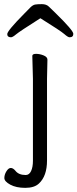

<svg xmlns="http://www.w3.org/2000/svg" viewBox="-20 -745 374 927"><path d="M168 141Q146 162 102 162Q58 162 29.5 146.5Q1 131 1 114.5Q1 98 11 82Q21 66 32 66Q43 66 54 79Q70 100 104 100Q121 100 130 81Q139 62 139 31V-364L136 -475Q136 -485 154 -485Q172 -485 190.5 -477.5Q209 -470 209 -457L207 -364V30Q207 105 168 141ZM33 -565Q15 -565 15 -580.5Q15 -596 96 -678Q116 -699 127.5 -710Q139 -721 149.5 -723Q160 -725 182 -725Q204 -725 216 -713Q228 -701 248 -682Q334 -598 334 -581.5Q334 -565 316 -565Q308 -565 290.5 -580.5Q273 -596 175 -657Q74 -593 57.5 -579Q41 -565 33 -565Z"/></svg>

Font: LXGW WenKai TC
Style: Regular
Weight: 400
Designer: LXGW / Fontworks Inc.
Foundry: LXGW / Fontworks Inc.
Version: Version 1.330